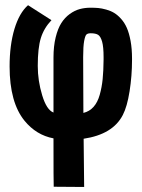

<svg xmlns="http://www.w3.org/2000/svg" viewBox="-20 -538 558 752"><path d="M307.6 5.4Q309.6 191.9 309.6 194.3L190.4 193.4Q189.5 183.1 189.5 3.9Q122.1 -8.8 76.2 -64.9Q17.6 -136.7 17.6 -277.8Q17.6 -361.3 36.6 -424.6Q55.7 -487.8 89.8 -517.6L181.6 -459Q151.9 -427.7 139.9 -388.7Q127.9 -349.6 127.9 -279.8Q127.9 -221.7 145.3 -164.6Q162.6 -107.4 189.5 -97.2V-312.5Q189.5 -356.9 198 -391.6Q206.5 -426.3 220.2 -447.8Q233.9 -469.2 253.2 -483.2Q272.5 -497.1 292.2 -502.4Q312 -507.8 334.5 -507.8Q351.6 -507.8 365 -506.6Q378.4 -505.4 396 -500.5Q413.6 -495.6 427 -487.5Q440.4 -479.5 454.1 -464.4Q467.8 -449.2 476.8 -428.7Q485.8 -408.2 491.5 -377.4Q497.1 -346.7 497.1 -308.6V-303.2Q497.1 -240.7 487.5 -180.4Q478 -120.1 460.9 -87.4Q421.9 -11.7 307.6 5.4ZM306.6 -95.7Q330.6 -101.6 346.4 -119.4Q362.3 -137.2 370.6 -166.7Q378.9 -196.3 382.1 -228.5Q385.3 -260.7 385.7 -304.7V-314Q385.7 -354.5 379.9 -375Q374 -395.5 364.3 -401.6Q354.5 -407.7 335.4 -407.7H335Q324.2 -407.7 318.8 -403.1Q313.5 -398.4 309.6 -377.4Q305.7 -356.4 305.7 -314.5Q305.7 -264.6 306.6 -95.7Z"/></svg>

Font: Fantasque Sans Mono
Style: Bold
Weight: 700
Monospace: yes
Designer: Jany Belluz
Version: Version 1.8.0 ; ttfautohint (v1.8.2)